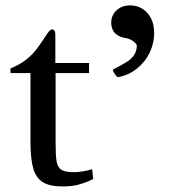

<svg xmlns="http://www.w3.org/2000/svg" viewBox="-20 -668 633 698"><path d="M182.1 -153.3Q182.1 -103.5 185.5 -82.3Q189 -61 202.1 -51.5Q215.3 -42 246.6 -42Q265.1 -42 283.7 -45.4Q302.2 -48.8 314.9 -52.7L318.8 -17.1Q293.9 -4.9 268.6 2.4Q243.2 9.8 207.5 9.8Q160.2 9.8 135.3 -5.9Q110.4 -21.5 100.6 -56.4Q90.8 -91.3 90.8 -154.8V-402.3H18.1V-419.4Q51.3 -432.6 74 -450.4Q96.7 -468.3 111.3 -487.3Q126 -506.3 146.5 -537.6Q155.3 -551.8 160.2 -556.4Q165 -561 169.9 -561Q174.8 -561 178 -556.4Q181.2 -551.8 181.2 -542V-439H303.7V-402.3H182.1ZM409.7 -425.3Q433.1 -437.5 446.3 -446.5Q459.5 -455.6 468.5 -469.7Q477.5 -483.9 477.5 -504.4Q470.2 -514.6 460.2 -521Q450.2 -527.3 435.5 -529.8Q410.2 -534.2 397.2 -548.3Q384.3 -562.5 384.3 -585.4Q384.3 -612.3 403.6 -630.4Q422.9 -648.4 452.6 -648.4Q478.5 -648.4 498.5 -635.7Q518.6 -623 529.5 -600.3Q540.5 -577.6 540.5 -548.3Q540.5 -512.2 524.7 -478Q508.8 -443.8 478.5 -419.2Q448.2 -394.5 407.7 -387.2Q393.6 -399.4 390.1 -415Z"/></svg>

Font: Radley
Style: Regular
Weight: 400
Designer: Vernon Adams
Foundry: Vernon Adams
Version: Version 1.003; ttfautohint (v1.6)